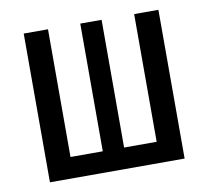

<svg xmlns="http://www.w3.org/2000/svg" viewBox="-64 -588 713 658"><g transform="rotate(-10 293.0 -259.0)"><path d="M58.6 0V-517.6H143.1V-73.2H255.4V-517.6H329.6V-73.2H442.9V-517.6H527.3V0Z"/></g></svg>

Font: Cascadia Code PL SemiLight
Style: Regular
Weight: 350
Monospace: yes
Designer: Aaron Bell
Foundry: Saja Typeworks
Version: Version 2404.023; ttfautohint (v1.8.4)